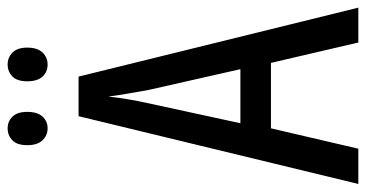

<svg xmlns="http://www.w3.org/2000/svg" viewBox="-242 -692 935 490"><g transform="rotate(-90 225.0 -447.5)"><path d="M361 0 309 -223H142L90 0H0L173 -714H274L450 0ZM240 -535Q235 -563 230.5 -589Q226 -615 223 -638Q218 -590 206 -536L155 -301H293ZM99 -845Q99 -871 111.5 -883Q124 -895 142 -895Q160 -895 172 -882.5Q184 -870 184 -845Q184 -819 172 -806Q160 -793 142 -793Q124 -793 111.5 -806Q99 -819 99 -845ZM262 -845Q262 -871 274.5 -883Q287 -895 305 -895Q323 -895 335.5 -882.5Q348 -870 348 -845Q348 -819 335.5 -806Q323 -793 305 -793Q286 -793 274 -806Q262 -819 262 -845Z"/></g></svg>

Font: Noto Sans Gurmukhi ExtraCondensed
Style: Regular
Weight: 400
Width: 2
Designer: Jelle Bosma - Monotype Design Team
Foundry: Monotype Imaging Inc.
Version: Version 2.004; ttfautohint (v1.8.4.7-5d5b)